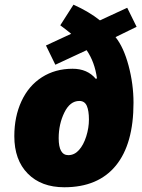

<svg xmlns="http://www.w3.org/2000/svg" viewBox="-20 -788 604 818"><path d="M283.2 -644Q269 -656.2 236.8 -680.2L293 -768.1Q359.4 -738.3 405.8 -701.2L522 -754.9L562 -673.8L472.2 -629.9Q506.8 -586.9 527.8 -508.3Q548.8 -429.7 548.8 -350.1Q548.8 -174.3 473.4 -82.3Q397.9 9.8 253.9 9.8Q155.8 9.8 98.4 -48.3Q41 -106.4 41 -208Q41 -291 71.5 -356.9Q102.1 -422.9 158.7 -459Q215.3 -495.1 289.1 -495.1Q352.5 -495.1 388.2 -452.1L393.1 -454.1Q383.8 -523.4 349.1 -574.2L215.8 -512.2L175.8 -594.2ZM271 -127Q296.9 -127 316.4 -148.7Q335.9 -170.4 347.4 -206.8Q358.9 -243.2 358.9 -278.8Q358.9 -315.9 349.9 -336.9Q340.8 -357.9 317.9 -357.9Q278.3 -357.9 254.2 -308.6Q230 -259.3 230 -199.2Q230 -127 271 -127Z"/></svg>

Font: TypoPRO Open Sans
Style: Italic
Weight: 800
Italic angle: -12°
Foundry: Ascender Corporation
Version: Version 1.10